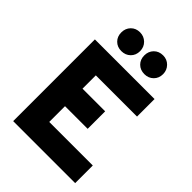

<svg xmlns="http://www.w3.org/2000/svg" viewBox="-261 -1044 1163 1163"><g transform="rotate(45 320.5 -462.0)"><path d="M236 -924Q270 -924 293.5 -901Q317 -878 317 -843Q317 -808 294 -785.5Q271 -763 236 -763Q201 -763 178.5 -785.5Q156 -808 156 -843Q156 -878 178.5 -901Q201 -924 236 -924ZM434 -763Q398 -763 375.5 -785.5Q353 -808 353 -843Q353 -878 375.5 -901Q398 -924 434 -924Q468 -924 491 -900.5Q514 -877 514 -843Q514 -808 491 -785.5Q468 -763 434 -763ZM73 0V-700H584V-550H231V-436H425V-286H231V-151H604V0Z"/></g></svg>

Font: Overpass Heavy
Style: Regular
Weight: 900
Designer: Delve Withrington, Thomas Jockin
Foundry: Delve Fonts
Version: Version 3.000;DELV;Overpass